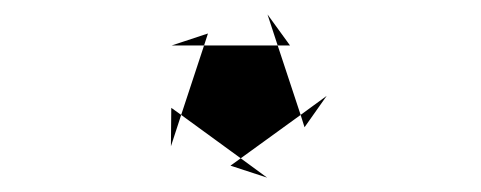

<svg xmlns="http://www.w3.org/2000/svg" viewBox="-20 -522 667 266"><path d="M381.8 -459H364.7L350.6 -502ZM268.1 -475.6 262.7 -459H364.7L396.5 -362.8L313.5 -302.7L350.1 -275.9L299.3 -292.5L313.5 -302.7L231 -362.8L262.7 -459H217.8ZM432.6 -389.2 401.9 -345.7 396.5 -362.8ZM217.3 -372.6 231 -362.8 216.8 -319.3Z"/></svg>

Font: Vazirmatn RD UI ExtraLight
Style: Regular
Weight: 200
Designer: Saber Rastikerdar
Foundry: Saber Rastikerdar
Version: Version 33.003